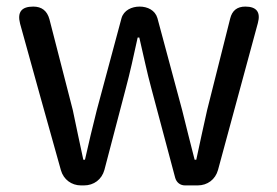

<svg xmlns="http://www.w3.org/2000/svg" viewBox="-20 -563 842 583"><path d="M102 -271 165 -46C173 -18 197 0 226 0H235C265 0 289 -18 297 -47L361 -291C375 -343 386 -394 398 -449H403C416 -394 426 -344 440 -293L512 -23C516 -9 527 0 542 0H573H580C610 0 634 -18 642 -47L763 -493C772 -526 759 -543 725 -543C700 -543 685 -531 679 -507L609 -229C597 -177 587 -128 576 -78H571C558 -128 546 -177 533 -229L458 -508C451 -532 428 -543 404 -543C380 -543 356 -532 349 -508L274 -229C261 -177 249 -128 238 -78H233C222 -128 212 -177 201 -229L130 -505C123 -530 107 -543 81 -543C45 -543 32 -526 41 -491Z"/></svg>

Font: GenSenRounded2 TW R
Style: Regular
Weight: 400
Version: Version 2.100;PS 2.1;hotconv 16.6.51;makeotf.lib2.5.65220 DE